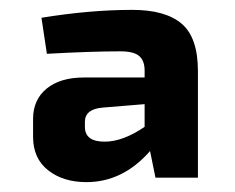

<svg xmlns="http://www.w3.org/2000/svg" viewBox="-20 -635 477 389"><path d="M75 -526 64 -599Q162 -615 248 -615Q315 -615 348 -587Q381 -559 381 -491V-275H295L284 -329Q229 -266 155 -266Q108 -266 77.5 -290Q47 -314 47 -358V-394Q47 -433 74.5 -455.5Q102 -478 150 -478H273V-492Q273 -512 262 -521.5Q251 -531 224 -531Q165 -531 75 -526ZM152 -388V-378Q152 -348 192 -348Q229 -348 273 -378V-424L188 -417Q152 -414 152 -388Z"/></svg>

Font: Exo 2.0
Style: Bold
Weight: 700
Designer: Natanael Gama
Version: Version 1.001;PS 001.001;hotconv 1.0.70;makeotf.lib2.5.58329